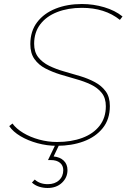

<svg xmlns="http://www.w3.org/2000/svg" viewBox="-20 -723 641 956"><path d="M263 3Q214 3 166.5 -10Q119 -23 82 -45Q45 -67 26 -95L42 -108Q61 -82 96 -61Q131 -40 175 -28Q219 -16 264 -16Q335 -16 390 -36.5Q445 -57 476 -97Q507 -137 507 -194Q507 -235 486.5 -260.5Q466 -286 432.5 -302Q399 -318 359 -329Q319 -340 279 -352.5Q239 -365 205.5 -382.5Q172 -400 151.5 -429Q131 -458 131 -503Q131 -568 165 -612.5Q199 -657 257 -680Q315 -703 388 -703Q445 -703 499 -687Q553 -671 590 -641L577 -624Q502 -684 388 -684Q319 -684 265 -663Q211 -642 180.5 -602Q150 -562 150 -505Q150 -464 170.5 -438Q191 -412 224.5 -395.5Q258 -379 298.5 -367.5Q339 -356 379 -344Q419 -332 452.5 -314Q486 -296 506.5 -268Q527 -240 527 -195Q527 -129 491.5 -85Q456 -41 396.5 -19Q337 3 263 3ZM217 213Q195 213 174.5 206.5Q154 200 139 186L153 171Q178 194 218 194Q253 194 274 174.5Q295 155 295 124Q295 101 278.5 87.5Q262 74 233 74H219L257 -5H276L247 56Q279 59 297.5 77Q316 95 316 124Q316 161 288.5 187Q261 213 217 213Z"/></svg>

Font: Montserrat Thin
Style: Italic
Weight: 100
Italic angle: -11.3°
Designer: Julieta Ulanovsky
Foundry: Julieta Ulanovsky
Version: Version 9.000; ttfautohint (v1.8.4.7-5d5b)